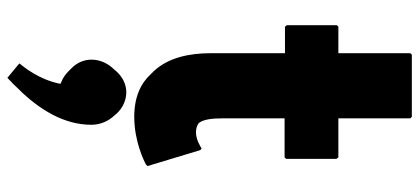

<svg xmlns="http://www.w3.org/2000/svg" viewBox="-320 -430 1108 507"><g transform="rotate(90 233.5 -177.0)"><path d="M51 -517 47 -513V-381L51 -376H121V-179C121 -125 132 -68 169 -29L177 -21C201 5 237 22 289 22C355 22 408 -5 415 -9L419 -13L377 -152L373 -156C366 -152 349 -141 330 -141C321 -141 313 -143 306 -148L305 -149C296 -161 293 -182 293 -211V-375H396L400 -379V-512L396 -517H293V-707L289 -711H125L121 -707V-517ZM170 68 164 75C149 90 138 111 138 135C138 156 147 174 160 187L167 194C176 203 185 210 198 215L202 217L201 221C190 273 159 312 148 325L151 328L186 357C197 347 208 336 219 324L226 317C271 268 310 207 310 135C310 111 300 90 286 75L280 68C266 53 246 43 224 43C203 43 184 53 170 68Z"/></g></svg>

Font: Hussar Woodtype
Style: Bd
Weight: 900
Foundry: Cannot Into Space Fonts
Version: Version 1.07